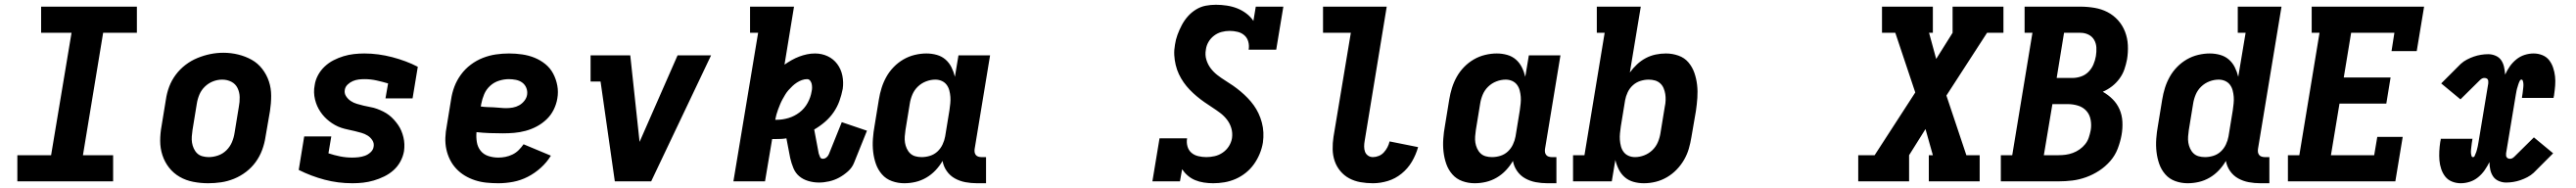

<svg xmlns="http://www.w3.org/2000/svg" viewBox="-20 -763 10840 791"><path d="M53 0V-110H195L281 -625H153V-735H556V-625H414L329 -110H456V0Z M856 8Q824 8 793 2Q762 -4 736 -19Q710 -34 691.5 -57.5Q673 -81 663.5 -110Q654 -139 654 -170.5Q654 -202 660 -234L678 -344Q682 -372 692 -398.5Q702 -425 719.5 -448.5Q737 -472 760.5 -490Q784 -508 811 -519Q838 -530 865 -535.5Q892 -541 920 -541Q952 -541 982.5 -533.5Q1013 -526 1039 -511.5Q1065 -497 1083.5 -473Q1102 -449 1111.5 -420.5Q1121 -392 1121 -360Q1121 -328 1116 -296L1097 -186Q1093 -159 1083 -132Q1073 -105 1056 -81.5Q1039 -58 1015.5 -40Q992 -22 965 -11Q938 0 910.5 4Q883 8 856 8ZM858 -102Q878 -102 898 -109Q918 -116 933 -131Q948 -146 956 -165Q964 -184 967 -204L985 -314Q989 -334 988.5 -354.5Q988 -375 979.5 -392.5Q971 -410 953.5 -419Q936 -428 915 -428Q895 -428 876 -420.5Q857 -413 842 -398.5Q827 -384 819 -365Q811 -346 808 -326L790 -216Q788 -203 787 -189Q786 -175 788 -162.5Q790 -150 795.5 -138Q801 -126 810 -117.5Q819 -109 832 -105.5Q845 -102 858 -102Z M1463 8Q1402 8 1345.5 -7Q1289 -22 1237 -48L1260 -189H1374L1362 -118Q1386 -110 1411 -105Q1436 -100 1462 -100Q1475 -100 1488.5 -101.5Q1502 -103 1515 -107.5Q1528 -112 1539 -122Q1550 -132 1552 -145Q1555 -160 1547 -172.5Q1539 -185 1527 -192.5Q1515 -200 1501 -204Q1487 -208 1472.5 -211.5Q1458 -215 1443.5 -218Q1429 -221 1415.5 -225.5Q1402 -230 1389.5 -237Q1377 -244 1366 -252.5Q1355 -261 1345.5 -271Q1336 -281 1328 -293Q1320 -305 1314.5 -317.5Q1309 -330 1305.5 -344.5Q1302 -359 1301.5 -374Q1301 -389 1304 -404Q1307 -426 1318 -446.5Q1329 -467 1346 -483Q1363 -499 1383.5 -509.5Q1404 -520 1425.5 -526.5Q1447 -533 1469 -535.5Q1491 -538 1513 -538Q1543 -538 1572.5 -534Q1602 -530 1630.5 -522.5Q1659 -515 1686 -505Q1713 -495 1738 -482L1716 -349H1602L1613 -412Q1589 -419 1564.5 -424.5Q1540 -430 1514 -430Q1501 -430 1489 -428.5Q1477 -427 1465 -422Q1453 -417 1443 -407.5Q1433 -398 1431 -386Q1428 -371 1436 -358.5Q1444 -346 1456 -338Q1468 -330 1482 -326Q1496 -322 1510 -318.5Q1524 -315 1538.5 -312.5Q1553 -310 1566.5 -305Q1580 -300 1593 -293.5Q1606 -287 1617 -278.5Q1628 -270 1637.5 -259.5Q1647 -249 1655 -237.5Q1663 -226 1668.5 -213Q1674 -200 1677.5 -185.5Q1681 -171 1681.5 -156.5Q1682 -142 1680 -127Q1676 -104 1664.5 -83Q1653 -62 1635.5 -46.5Q1618 -31 1596.5 -20.5Q1575 -10 1552.5 -3.5Q1530 3 1508 5.5Q1486 8 1463 8Z M2077 8Q2052 8 2027 5.5Q2002 3 1979 -4.5Q1956 -12 1936 -24Q1916 -36 1900 -53Q1884 -70 1873.5 -91Q1863 -112 1858 -135.5Q1853 -159 1854 -184Q1855 -209 1860 -234L1878 -344Q1882 -372 1892 -398.5Q1902 -425 1919.5 -449Q1937 -473 1961 -491Q1985 -509 2012 -519.5Q2039 -530 2066.5 -534Q2094 -538 2122 -538Q2150 -538 2177.5 -534Q2205 -530 2229.5 -520Q2254 -510 2274.5 -493.5Q2295 -477 2307.5 -453.5Q2320 -430 2325 -403Q2330 -376 2325 -348Q2321 -324 2309.5 -301Q2298 -278 2279.5 -260.5Q2261 -243 2238.5 -231Q2216 -219 2191.5 -212.5Q2167 -206 2143.5 -204Q2120 -202 2096 -202Q2068 -202 2040.5 -203Q2013 -204 1985 -207Q1983 -186 1986.5 -165Q1990 -144 2002.5 -128.5Q2015 -113 2035 -106.5Q2055 -100 2077 -100Q2092 -100 2107 -103Q2122 -106 2136.5 -113Q2151 -120 2162.5 -131.5Q2174 -143 2183 -156L2298 -108Q2281 -80 2255.5 -57Q2230 -34 2200.5 -19Q2171 -4 2139.5 2Q2108 8 2077 8ZM2110 -308Q2124 -308 2138 -310.5Q2152 -313 2164.5 -320Q2177 -327 2186.5 -339Q2196 -351 2198 -365Q2200 -380 2194.5 -393.5Q2189 -407 2177.5 -415.5Q2166 -424 2151 -427Q2136 -430 2121 -430Q2101 -430 2080 -423.5Q2059 -417 2042.5 -402Q2026 -387 2017.5 -367Q2009 -347 2005 -326L2003 -315Q2016 -313 2029.5 -312.5Q2043 -312 2056.5 -311.5Q2070 -311 2083.5 -309.5Q2097 -308 2110 -308Z M2567 0 2507 -420H2465V-530H2632L2670 -177Q2670 -174 2670.5 -171.5Q2671 -169 2671 -166Q2672 -169 2673.5 -171.5Q2675 -174 2676 -177L2831 -530H2972L2720 0Z M3426 5Q3403 5 3381 -1.5Q3359 -8 3343 -21.5Q3327 -35 3318.5 -55.5Q3310 -76 3305 -98L3289 -181Q3278 -179 3266.5 -178.5Q3255 -178 3243 -178Q3240 -178 3236.5 -178Q3233 -178 3229 -178L3199 0H3066L3170 -625H3136V-735H3321L3281 -491Q3295 -501 3311 -510Q3327 -519 3343 -525Q3359 -531 3375.5 -534.5Q3392 -538 3409 -538Q3438 -538 3462.5 -526.5Q3487 -515 3503 -493.5Q3519 -472 3524.5 -444.5Q3530 -417 3526 -389Q3521 -363 3512 -338Q3503 -313 3487.5 -290.5Q3472 -268 3451 -250Q3430 -232 3406 -218L3425 -117Q3427 -110 3430.5 -102.5Q3434 -95 3442 -95Q3451 -95 3458 -101Q3465 -107 3468 -115L3522 -249L3628 -213L3574 -79Q3566 -58 3548 -42Q3530 -26 3510.5 -15.5Q3491 -5 3469 0Q3447 5 3426 5ZM3248 -259Q3273 -259 3298 -266.5Q3323 -274 3344 -290Q3365 -306 3378 -329.5Q3391 -353 3395 -378Q3397 -386 3397 -394Q3397 -402 3395.5 -409.5Q3394 -417 3389 -423.5Q3384 -430 3376 -430Q3365 -430 3354 -426Q3343 -422 3333 -415.5Q3323 -409 3314.5 -401Q3306 -393 3298 -384Q3290 -375 3284 -365Q3278 -355 3272.5 -345Q3267 -335 3262.5 -324Q3258 -313 3254 -302.5Q3250 -292 3247 -281Q3244 -270 3242 -259Q3244 -259 3245.5 -259Q3247 -259 3248 -259Z M3785 8Q3758 8 3733 -1Q3708 -10 3691 -29.5Q3674 -49 3665.5 -73.5Q3657 -98 3654 -124.5Q3651 -151 3653 -179Q3655 -207 3660 -234L3678 -344Q3682 -369 3689.5 -393Q3697 -417 3709.5 -439.5Q3722 -462 3740.5 -481Q3759 -500 3781.5 -513Q3804 -526 3829 -532Q3854 -538 3878 -538Q3901 -538 3922 -532Q3943 -526 3958.5 -512.5Q3974 -499 3983.5 -480Q3993 -461 3998 -440Q3998 -440 3998 -440Q3998 -440 3998 -440L4013 -530H4146L4081 -136Q4080 -129 4081 -122.5Q4082 -116 4086 -111Q4090 -106 4096.5 -104Q4103 -102 4109 -102H4129V8H4091Q4066 8 4042 3.5Q4018 -1 3997.5 -12.5Q3977 -24 3963.5 -43.5Q3950 -63 3946 -86Q3934 -65 3916.5 -46.5Q3899 -28 3877.5 -15.5Q3856 -3 3832.5 2.5Q3809 8 3785 8ZM3858 -102Q3876 -102 3893.5 -107.5Q3911 -113 3924.5 -125.5Q3938 -138 3946 -155Q3954 -172 3957 -189L3975 -299Q3977 -313 3978.5 -327.5Q3980 -342 3979 -355.5Q3978 -369 3974.5 -382.5Q3971 -396 3963 -406.5Q3955 -417 3942.5 -422.5Q3930 -428 3916 -428Q3896 -428 3876.5 -420.5Q3857 -413 3842 -398.5Q3827 -384 3819 -365Q3811 -346 3808 -326L3790 -216Q3788 -203 3787 -189Q3786 -175 3788 -162.5Q3790 -150 3795.5 -138Q3801 -126 3810 -117.5Q3819 -109 3831.5 -105.5Q3844 -102 3858 -102Z M5085 8Q5065 8 5045.5 5Q5026 2 5009 -5Q4992 -12 4978 -24Q4964 -36 4954 -51L4945 0H4829L4859 -181H4975Q4972 -164 4976.5 -147.5Q4981 -131 4993 -120.5Q5005 -110 5022 -106Q5039 -102 5056 -102Q5073 -102 5091 -106Q5109 -110 5125 -121Q5141 -132 5151 -148Q5161 -164 5164 -182Q5167 -204 5161 -224Q5155 -244 5142.5 -260Q5130 -276 5114 -288Q5098 -300 5081 -311Q5064 -322 5047.5 -333.5Q5031 -345 5015.5 -358Q5000 -371 4986 -385.5Q4972 -400 4960.5 -416.5Q4949 -433 4940.5 -451Q4932 -469 4927 -490Q4922 -511 4921 -532Q4920 -553 4924 -575Q4927 -596 4934.5 -616.5Q4942 -637 4952.5 -657Q4963 -677 4978 -694Q4993 -711 5012.5 -723Q5032 -735 5053.5 -739Q5075 -743 5096 -743Q5119 -743 5142 -739.5Q5165 -736 5185.5 -728Q5206 -720 5224 -706.5Q5242 -693 5254 -675L5264 -735H5380L5350 -554H5234Q5237 -571 5232.5 -587.5Q5228 -604 5216 -614.5Q5204 -625 5187.5 -629Q5171 -633 5154 -633Q5137 -633 5120 -628.5Q5103 -624 5088.5 -613Q5074 -602 5065 -586.5Q5056 -571 5054 -554Q5050 -532 5056 -512Q5062 -492 5074 -476Q5086 -460 5102 -447.5Q5118 -435 5135 -424.5Q5152 -414 5168.5 -402.5Q5185 -391 5200.5 -378Q5216 -365 5230 -350.5Q5244 -336 5255.5 -320Q5267 -304 5275.5 -286Q5284 -268 5289.5 -247.5Q5295 -227 5296 -206Q5297 -185 5294 -163Q5290 -139 5280.5 -116Q5271 -93 5256.5 -72.5Q5242 -52 5222 -36Q5202 -20 5179 -10Q5156 0 5132 4Q5108 8 5085 8Z M5757 8Q5730 8 5704.5 3.5Q5679 -1 5657.5 -12.5Q5636 -24 5620 -43Q5604 -62 5596 -85.5Q5588 -109 5587.5 -135Q5587 -161 5591 -187L5664 -625H5547V-735H5815L5722 -169Q5720 -158 5720 -146.5Q5720 -135 5723.5 -125Q5727 -115 5736 -108.5Q5745 -102 5757 -102Q5769 -102 5781.5 -107Q5794 -112 5803 -122Q5812 -132 5818 -143.5Q5824 -155 5827 -168L5947 -144Q5938 -112 5921 -83Q5904 -54 5877.5 -32.5Q5851 -11 5819.5 -1.5Q5788 8 5757 8Z M6185 8Q6158 8 6133 -1Q6108 -10 6091 -29.5Q6074 -49 6065.5 -73.5Q6057 -98 6054 -124.5Q6051 -151 6053 -179Q6055 -207 6060 -234L6078 -344Q6082 -369 6089.5 -393Q6097 -417 6109.5 -439.5Q6122 -462 6140.5 -481Q6159 -500 6181.5 -513Q6204 -526 6229 -532Q6254 -538 6278 -538Q6301 -538 6322 -532Q6343 -526 6358.5 -512.5Q6374 -499 6383.5 -480Q6393 -461 6398 -440Q6398 -440 6398 -440Q6398 -440 6398 -440L6413 -530H6546L6481 -136Q6480 -129 6481 -122.5Q6482 -116 6486 -111Q6490 -106 6496.5 -104Q6503 -102 6509 -102H6529V8H6491Q6466 8 6442 3.5Q6418 -1 6397.5 -12.5Q6377 -24 6363.5 -43.5Q6350 -63 6346 -86Q6334 -65 6316.5 -46.5Q6299 -28 6277.5 -15.5Q6256 -3 6232.5 2.5Q6209 8 6185 8ZM6258 -102Q6276 -102 6293.5 -107.5Q6311 -113 6324.5 -125.5Q6338 -138 6346 -155Q6354 -172 6357 -189L6375 -299Q6377 -313 6378.5 -327.5Q6380 -342 6379 -355.5Q6378 -369 6374.5 -382.5Q6371 -396 6363 -406.5Q6355 -417 6342.5 -422.5Q6330 -428 6316 -428Q6296 -428 6276.5 -420.5Q6257 -413 6242 -398.5Q6227 -384 6219 -365Q6211 -346 6208 -326L6190 -216Q6188 -203 6187 -189Q6186 -175 6188 -162.5Q6190 -150 6195.5 -138Q6201 -126 6210 -117.5Q6219 -109 6231.5 -105.5Q6244 -102 6258 -102Z M6897 8Q6874 8 6853 2Q6832 -4 6816.5 -17.5Q6801 -31 6791.5 -50Q6782 -69 6777 -90Q6777 -90 6777 -90Q6777 -90 6777 -90L6762 0H6599V-110H6647L6732 -625H6699V-735H6884L6838 -458Q6851 -476 6868 -492Q6885 -508 6905 -518.5Q6925 -529 6946.5 -533.5Q6968 -538 6990 -538Q7017 -538 7042.5 -529Q7068 -520 7084.5 -500.5Q7101 -481 7109.5 -456.5Q7118 -432 7121 -405.5Q7124 -379 7122 -351Q7120 -323 7116 -296L7097 -186Q7093 -161 7086 -137Q7079 -113 7066 -90.5Q7053 -68 7034.5 -49Q7016 -30 6993.5 -17Q6971 -4 6946.5 2Q6922 8 6897 8ZM6860 -102Q6879 -102 6898.5 -109.5Q6918 -117 6933 -131.5Q6948 -146 6956 -165Q6964 -184 6967 -204L6985 -314Q6988 -327 6988.5 -341Q6989 -355 6987 -367.5Q6985 -380 6980 -392Q6975 -404 6965.5 -412.5Q6956 -421 6943.5 -424.5Q6931 -428 6917 -428Q6900 -428 6882.5 -422.5Q6865 -417 6851 -404.5Q6837 -392 6829 -375Q6821 -358 6818 -341L6800 -231Q6798 -217 6796.5 -202.5Q6795 -188 6796 -174.5Q6797 -161 6800.5 -147.5Q6804 -134 6812 -123.5Q6820 -113 6832.5 -107.5Q6845 -102 6860 -102Z M7799 0V-110H7868L8039 -374L7955 -625H7899V-735H8113V-625H8097L8127 -515L8196 -625V-735H8410V-625H8341L8170 -361L8254 -110H8310V0H8096V-110H8113L8082 -220L8013 -110V0Z M8399 0V-110H8447L8532 -625H8499V-735H8734Q8764 -735 8793.5 -730Q8823 -725 8848 -712Q8873 -699 8892 -678Q8911 -657 8921.5 -630Q8932 -603 8933.5 -573Q8935 -543 8930 -513Q8926 -492 8919 -471.5Q8912 -451 8898.5 -432.5Q8885 -414 8867 -400Q8849 -386 8828 -377Q8851 -364 8869.5 -345.5Q8888 -327 8898.5 -303Q8909 -279 8910.5 -251Q8912 -223 8907 -195Q8902 -167 8891 -138Q8880 -109 8859.5 -85.5Q8839 -62 8813 -45Q8787 -28 8758 -17.5Q8729 -7 8700 -3.5Q8671 0 8642 0ZM8700 -435Q8718 -435 8736 -441Q8754 -447 8767.5 -460.5Q8781 -474 8788.5 -491.5Q8796 -509 8799 -527Q8802 -545 8801 -563Q8800 -581 8791.5 -595.5Q8783 -610 8767.5 -617.5Q8752 -625 8734 -625H8665L8634 -435ZM8642 -110Q8657 -110 8672 -112Q8687 -114 8702 -119.5Q8717 -125 8730.5 -134.5Q8744 -144 8754 -156.5Q8764 -169 8769 -184Q8774 -199 8777 -214Q8781 -236 8777 -258.5Q8773 -281 8759 -296.5Q8745 -312 8724 -318.5Q8703 -325 8680 -325H8616L8580 -110Z M9185 8Q9158 8 9133 -1Q9108 -10 9091 -29.5Q9074 -49 9065.5 -73.5Q9057 -98 9054 -124.5Q9051 -151 9053 -179Q9055 -207 9060 -234L9078 -344Q9082 -369 9089.5 -393Q9097 -417 9109.5 -439.5Q9122 -462 9140.5 -481Q9159 -500 9181.5 -513Q9204 -526 9229 -532Q9254 -538 9278 -538Q9301 -538 9322 -532Q9343 -526 9358.5 -512.5Q9374 -499 9383.5 -480Q9393 -461 9398 -440Q9398 -440 9398 -440Q9398 -440 9398 -440L9429 -625H9396V-735H9580L9481 -136Q9480 -129 9481 -122.5Q9482 -116 9486 -111Q9490 -106 9496.5 -104Q9503 -102 9509 -102H9529V8H9491Q9466 8 9442 3.5Q9418 -1 9397.5 -12.5Q9377 -24 9363.5 -43.5Q9350 -63 9346 -86Q9334 -65 9316.5 -46.5Q9299 -28 9277.5 -15.5Q9256 -3 9232.5 2.5Q9209 8 9185 8ZM9258 -102Q9276 -102 9293.5 -107.5Q9311 -113 9324.5 -125.5Q9338 -138 9346 -155Q9354 -172 9357 -189L9375 -299Q9377 -313 9378.5 -327.5Q9380 -342 9379 -355.5Q9378 -369 9374.5 -382.5Q9371 -396 9363 -406.5Q9355 -417 9342.5 -422.5Q9330 -428 9316 -428Q9296 -428 9276.5 -420.5Q9257 -413 9242 -398.5Q9227 -384 9219 -365Q9211 -346 9208 -326L9190 -216Q9188 -203 9187 -189Q9186 -175 9188 -162.5Q9190 -150 9195.5 -138Q9201 -126 9210 -117.5Q9219 -109 9231.5 -105.5Q9244 -102 9258 -102Z M9607 0V-110H9655L9740 -625H9707V-735H10180L10149 -548H10043L10055 -625H9873L9842 -437H10039L10021 -327H9824L9788 -110H9970L9983 -187H10090L10059 0Z M10334 8Q10315 8 10297.5 1Q10280 -6 10269 -20Q10258 -34 10252 -52Q10246 -70 10244.5 -88.5Q10243 -107 10244 -126.5Q10245 -146 10248 -166Q10249 -168 10249 -170.5Q10249 -173 10250 -175Q10250 -176 10250 -177Q10250 -178 10250 -179H10384Q10383 -178 10383 -177Q10383 -176 10383 -175Q10383 -174 10382.5 -172Q10382 -170 10382 -169Q10381 -164 10380.5 -159.5Q10380 -155 10379.5 -151Q10379 -147 10378.5 -142.5Q10378 -138 10377.5 -133.5Q10377 -129 10377 -124.5Q10377 -120 10377.5 -116Q10378 -112 10379.5 -107Q10381 -102 10385 -102Q10391 -102 10392.5 -106.5Q10394 -111 10396 -115Q10398 -119 10399.5 -123.5Q10401 -128 10402 -132Q10403 -136 10404 -140Q10405 -144 10406 -148.5Q10407 -153 10407.5 -157Q10408 -161 10409 -165L10450 -412Q10450 -417 10450 -421Q10450 -425 10448 -428.5Q10446 -432 10442 -433.5Q10438 -435 10433 -435Q10428 -435 10423.5 -432.5Q10419 -430 10415 -426Q10415 -426 10415 -426Q10415 -426 10415 -426Q10415 -426 10415 -426Q10415 -426 10415 -426L10333 -345L10252 -412L10334 -494Q10346 -505 10360.5 -512.5Q10375 -520 10389.5 -525Q10404 -530 10419.5 -532.5Q10435 -535 10450 -535Q10466 -535 10481 -528.5Q10496 -522 10504.5 -509.5Q10513 -497 10516.5 -481Q10520 -465 10521 -449Q10529 -467 10540.5 -483.5Q10552 -500 10568 -513Q10584 -526 10603 -532Q10622 -538 10641 -538Q10660 -538 10677.5 -531Q10695 -524 10706 -510Q10717 -496 10723 -478Q10729 -460 10731 -441.5Q10733 -423 10731.5 -403.5Q10730 -384 10727 -364Q10727 -362 10726.5 -359.5Q10726 -357 10725 -355Q10725 -354 10725 -353Q10725 -352 10725 -351H10592Q10592 -352 10592 -353Q10592 -354 10592 -355Q10592 -356 10592.5 -358Q10593 -360 10593 -361Q10594 -366 10594.5 -370.5Q10595 -375 10595.5 -379Q10596 -383 10596.5 -387.5Q10597 -392 10597.5 -396.5Q10598 -401 10598 -405.5Q10598 -410 10597.5 -414Q10597 -418 10595.5 -423Q10594 -428 10590 -428Q10585 -428 10583 -423.5Q10581 -419 10579 -415Q10577 -411 10576 -406.5Q10575 -402 10573.5 -398Q10572 -394 10571 -390Q10570 -386 10569 -381.5Q10568 -377 10567.5 -373Q10567 -369 10566 -365L10525 -118Q10525 -113 10525 -109Q10525 -105 10527.5 -101.5Q10530 -98 10533.5 -96.5Q10537 -95 10542 -95Q10547 -95 10551.5 -97.5Q10556 -100 10560 -104Q10560 -104 10560 -104Q10560 -104 10560 -104Q10560 -104 10560 -104Q10560 -104 10560 -104L10642 -185L10723 -118L10641 -36Q10629 -25 10614.5 -17.5Q10600 -10 10585.5 -5Q10571 0 10555.5 2.5Q10540 5 10525 5Q10509 5 10494 -1.5Q10479 -8 10470.5 -20.5Q10462 -33 10458.5 -49Q10455 -65 10455 -81Q10446 -63 10434.5 -46.5Q10423 -30 10407 -17Q10391 -4 10372 2Q10353 8 10334 8Z"/></svg>

Font: Iosevka Slab XBdEx
Style: Italic
Weight: 800
Width: 7
Italic angle: -9°
Monospace: yes
Designer: Belleve Invis
Foundry: Belleve Invis
Version: Version 11.1.1; ttfautohint (v1.8.3)